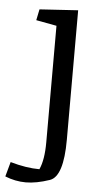

<svg xmlns="http://www.w3.org/2000/svg" viewBox="-105 -576 438 833"><g transform="rotate(5 113.5 -159.0)"><path d="M113.3 42V-465.3L23.9 -481.9L33.7 -529.8L201.2 -540.5V22.9Q201.2 183.6 143.3 203.4Q85.4 223.1 39.6 223.1Q-6.3 223.1 -50.8 205.1L-33.2 141.1Q36.6 161.1 93.8 161.1Q113.3 118.7 113.3 42Z"/></g></svg>

Font: NoticiaText-Regular
Style: Regular
Weight: 400
Designer: JM Sole
Foundry: JM Sole
Version: Version 1.003